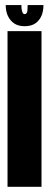

<svg xmlns="http://www.w3.org/2000/svg" viewBox="-20 -720 191 740"><path d="M9 0H140V-600H9ZM75 -619Q100.5 -619 116.2 -630Q132 -641 139.8 -659Q147.5 -677 147.5 -700.5H86.5Q86.5 -688 85.8 -680.2Q85 -672.5 82.2 -669Q79.5 -665.5 75 -665.5Q71 -665.5 68.5 -669Q66 -672.5 64.2 -680Q62.5 -687.5 62.5 -700.5H2Q2 -677 10.2 -659Q18.5 -641 34.2 -630Q50 -619 75 -619Z"/></svg>

Font: Anybody UltraCondensed
Style: Bold
Weight: 700
Width: 1
Version: Version 1.113;gftools[0.9.25]